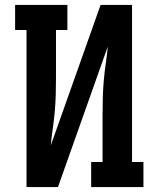

<svg xmlns="http://www.w3.org/2000/svg" viewBox="-20 -755 640 775"><path d="M87 0V-634H41V-735H252V-634H206V-441Q206 -407 205 -372.5Q204 -338 201 -304Q198 -270 193 -236Q188 -202 185 -168L386 -735H513V-101H559V0H348V-101H394V-294Q394 -328 395 -362.5Q396 -397 399 -431Q402 -465 407 -499Q412 -533 415 -567L214 0Z"/></svg>

Font: Iosevka Slab Extended
Style: Bold
Weight: 700
Width: 7
Monospace: yes
Designer: Belleve Invis
Foundry: Belleve Invis
Version: Version 11.1.0; ttfautohint (v1.8.3)